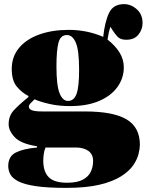

<svg xmlns="http://www.w3.org/2000/svg" viewBox="-20 -682 712 932"><path d="M301 230Q209 230 153 221.5Q97 213 68.5 198Q40 183 30 164Q20 145 20 124Q20 77 56.5 58.5Q93 40 160 34V28Q82 16 52 -15.5Q22 -47 22 -79Q22 -119 46 -145.5Q70 -172 118 -211V-216Q88 -231 62.5 -260.5Q37 -290 37 -347Q37 -407 72.5 -449.5Q108 -492 170.5 -514.5Q233 -537 314 -537Q358 -537 400 -528.5Q442 -520 481 -503Q489 -577 509.5 -619.5Q530 -662 582 -662Q616 -662 644 -637Q672 -612 672 -570Q672 -539 652 -514Q632 -489 593 -489Q565 -489 551.5 -503Q538 -517 526 -536L516 -552Q511 -537 508 -523.5Q505 -510 502 -490Q539 -461 560 -427.5Q581 -394 581 -355Q581 -304 551 -261Q521 -218 462.5 -192.5Q404 -167 320 -167Q265 -167 219.5 -177.5Q174 -188 148 -200Q137 -190 128.5 -181Q120 -172 120 -164Q120 -153 134.5 -147Q149 -141 186 -141H392Q530 -141 594.5 -102.5Q659 -64 659 21Q659 39 652.5 65.5Q646 92 626.5 120.5Q607 149 567.5 174Q528 199 463.5 214.5Q399 230 301 230ZM310 -192Q339 -192 351.5 -226Q364 -260 364 -343Q364 -438 348 -475Q332 -512 305 -512Q274 -512 264 -475.5Q254 -439 254 -359Q254 -268 269 -230Q284 -192 310 -192ZM305 205Q355 205 382.5 190Q410 175 421 151Q432 127 432 100Q432 67 409 50.5Q386 34 348 34H201Q194 50 192 68.5Q190 87 190 98Q190 151 216.5 178Q243 205 305 205Z"/></svg>

Font: Display Black
Style: Regular
Weight: 900
Designer: Latin by Veronika Burian and Jose Scaglione. Greek by Irene Vlachou. Cyrillic by Vera Evstafieva.
Foundry: TypeTogether
Version: Version 3.002